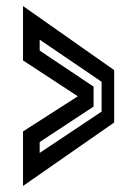

<svg xmlns="http://www.w3.org/2000/svg" viewBox="-20 -613 453 634"><path d="M56 1V-179L237 -295L56 -413.5V-593L357 -381.5V-208.5ZM111 -108 315.5 -244.5V-343L111 -482V-446L289 -327V-261L111 -144Z"/></svg>

Font: Tourney Condensed SemiBold
Style: Regular
Weight: 600
Width: 3
Designer: Tyler Finck
Foundry: Etcetera Type Co
Version: Version 1.010; ttfautohint (v1.8.3)